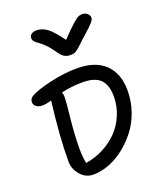

<svg xmlns="http://www.w3.org/2000/svg" viewBox="-162 -1017 970 1128"><g transform="rotate(-20 323.0 -452.5)"><path d="M484.9 -905.8Q503.9 -905.8 516.8 -894.3Q529.8 -882.8 529.8 -868.2Q529.8 -856.4 515.4 -839.4Q501 -822.3 449.2 -776.9Q435.1 -764.2 418.9 -749Q402.8 -733.9 395.8 -727.5Q388.7 -721.2 378.9 -714.4Q369.1 -707.5 360.1 -705.3Q351.1 -703.1 338.9 -703.1Q315.9 -703.1 299.6 -713.9Q283.2 -724.6 264.2 -753.9Q243.7 -783.7 221.4 -805.2Q199.2 -826.7 186.3 -835Q173.3 -843.3 164.6 -853Q155.8 -862.8 155.8 -875Q155.8 -890.1 168 -899.2Q180.2 -908.2 200.2 -908.2Q234.4 -908.2 265.1 -885.7Q295.9 -863.3 345.2 -795.9Q392.6 -846.2 420.7 -870.8Q448.7 -895.5 460 -900.6Q471.2 -905.8 484.9 -905.8ZM226.1 2.9Q178.7 2.9 146.2 -34.9Q113.8 -72.8 113.8 -120.1Q113.8 -275.9 140.1 -485.8L141.1 -491.2Q106 -481 84 -481Q60.1 -481 45.4 -492.2Q30.8 -503.4 30.8 -520Q30.8 -542 51.8 -554.2Q92.3 -577.1 180.7 -597.2Q269 -617.2 346.2 -617.2Q462.4 -617.2 522.7 -558.1Q583 -499 583 -393.1Q583 -325.7 561 -262.9Q539.1 -200.2 502.2 -153.1Q465.3 -106 419.2 -70.1Q373 -34.2 323 -15.6Q272.9 2.9 226.1 2.9ZM200.2 -166Q200.2 -121.6 208 -76.2Q266.6 -85 319.1 -111.8Q371.6 -138.7 410.6 -179Q449.7 -219.2 472.4 -273.9Q495.1 -328.6 495.1 -389.2Q495.1 -459 461.4 -493.9Q427.7 -528.8 349.1 -528.8Q278.3 -528.8 215.8 -513.2Q222.2 -500.5 222.2 -484.9Q222.2 -457 211.2 -355Q200.2 -252.9 200.2 -166Z"/></g></svg>

Font: Shantell Sans Irregular Bouncy
Style: Regular
Weight: 400
Designer: Stephen Nixon, Anya Danilova, Shantell Martin
Foundry: Arrow Type
Version: Version 1.006;[9816181b4]